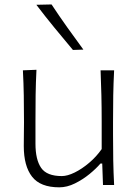

<svg xmlns="http://www.w3.org/2000/svg" viewBox="-20 -820 608 851"><path d="M242.7 10.3Q158.7 10.3 122.1 -36.9Q85.4 -84 85.4 -172.4Q85.4 -205.6 85.9 -230.5Q86.4 -255.4 86.4 -278.3Q86.4 -342.3 85.4 -396.7Q84.5 -451.2 81.5 -508.3L141.6 -510.7Q138.7 -453.6 137.9 -398.9Q137.2 -344.2 137.2 -282.2V-183.1Q137.2 -112.3 162.4 -75.9Q187.5 -39.6 253.9 -39.6Q278.8 -39.6 311 -55.4Q343.3 -71.3 375.2 -98.4Q407.2 -125.5 430.7 -159.2V-282.2Q430.7 -344.2 429.4 -397.7Q428.2 -451.2 425.8 -508.3H485.8Q482.9 -451.2 481.9 -396.7Q481 -342.3 481 -278.3V-226.1Q481 -163.1 481.9 -110.1Q482.9 -57.1 485.8 0H436.5L433.1 -95.2H425.3Q406.7 -73.2 377 -48.8Q347.2 -24.4 312.3 -7.1Q277.3 10.3 242.7 10.3ZM303.2 -598.6Q261.2 -648.4 220.5 -698.2Q179.7 -748 141.1 -798.8L208.5 -800.3Q241.7 -750 277.1 -700.2Q312.5 -650.4 349.6 -600.1Z"/></svg>

Font: Pinar-DS2-FD Light
Style: Regular
Weight: 300
Designer: Amin Abedi
Version: Version 2.000